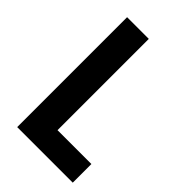

<svg xmlns="http://www.w3.org/2000/svg" viewBox="-214 -798 882 882"><g transform="rotate(45 227.0 -357.0)"><path d="M72 0H433V-121H213V-714H72Z"/></g></svg>

Font: Noto Sans Ethiopic Condensed
Style: Bold
Weight: 700
Width: 3
Designer: Monotype Design Team
Foundry: Monotype Imaging Inc.
Version: Version 2.102